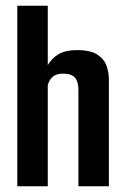

<svg xmlns="http://www.w3.org/2000/svg" viewBox="-20 -648 435 668"><path d="M40.2 -628H146.2V-421.7Q161.2 -446.7 185.1 -460.2Q208.9 -473.7 247.7 -473.7Q295.4 -473.7 319.2 -457.7Q342.9 -441.8 350.9 -418.3Q358.8 -394.9 358.8 -373V0H252.8V-335.6Q252.8 -364.1 240.5 -378Q228.2 -391.8 200 -391.8Q176.5 -391.8 164.1 -381.5Q151.6 -371.1 146.2 -352.1V0H40.2Z"/></svg>

Font: Smooch Sans Thin
Style: Regular
Weight: 100
Designer: Robert E. Leuschke
Foundry: Robert E. Leuschke
Version: Version 1.010